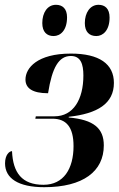

<svg xmlns="http://www.w3.org/2000/svg" viewBox="-20 -769 495 799"><path d="M381 -619C408 -619 436 -642 436 -696C436 -733 417 -749 390 -749C355 -749 333 -716 333 -673C333 -636 352 -619 381 -619ZM203 -619C231 -619 259 -642 259 -697C259 -733 240 -749 213 -749C177 -749 156 -716 156 -673C156 -636 175 -619 203 -619ZM164 10C326 10 412 -56 412 -164C412 -235 370 -271 266 -280V-283C386 -296 454 -338 454 -424C454 -503 393 -546 275 -546C135 -546 86 -486 86 -438C86 -402 115 -381 180 -381C197 -489 225 -536 275 -536C316 -536 327 -502 327 -455C327 -355 285 -285 207 -285H129L127 -275H198C256 -275 286 -240 286 -161C286 -67 245 0 161 0C71 0 34 -50 30 -140C19 -140 1 -125 1 -89C1 -27 56 10 164 10Z"/></svg>

Font: Noto Serif Display Condensed
Style: Bold Italic
Weight: 700
Width: 3
Italic angle: -12°
Designer: Monotype Design Team
Foundry: Monotype Imaging Inc.
Version: Version 2.009